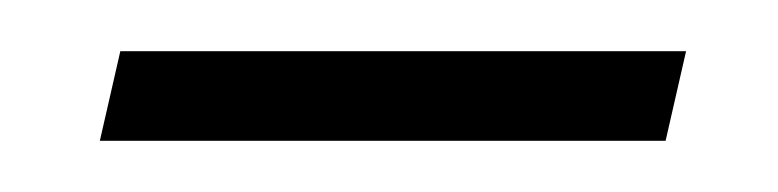

<svg xmlns="http://www.w3.org/2000/svg" viewBox="-20 -309 304 75"><path d="M19 -254H240L248 -289H27Z"/></svg>

Font: Noto Serif Condensed ExtraLight
Style: Italic
Weight: 200
Width: 3
Italic angle: -12°
Designer: Monotype Design Team
Foundry: Monotype Imaging Inc.
Version: Version 2.013